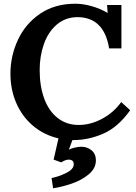

<svg xmlns="http://www.w3.org/2000/svg" viewBox="-20 -736 731 1031"><path d="M557 -667H558L555 -709H632V-476H566Q539 -642 398 -644Q332 -644 285.5 -604.5Q239 -565 216 -500Q193 -435 193 -360Q193 -273 217.5 -206.5Q242 -140 289.5 -102.5Q337 -65 403 -65Q466 -65 528 -98Q590 -131 631 -188L679 -144Q614 -53 535 -18.5Q456 16 378 16H369L350 67H351Q362 61 382 56.5Q402 52 416 52Q449 52 472 71.5Q495 91 495 125Q495 168 456.5 200Q418 232 365 250Q312 268 265 275L257 220Q294 213 335 193Q376 173 376 146Q376 133 368.5 127Q361 121 350 121Q340 121 328.5 125.5Q317 130 309 136L268 121L294 7Q216 -11 157.5 -60.5Q99 -110 67.5 -182.5Q36 -255 36 -340Q36 -435 76 -521.5Q116 -608 195 -662Q274 -716 385 -716Q426 -716 472 -703Q518 -690 557 -667Z"/></svg>

Font: Sumana
Style: Bold
Weight: 700
Designer: Cyreal, Alexei Vanyashin (Devanagari), Olga Karpushina (Latin)
Foundry: Cyreal
Version: Version 1.015;PS 001.015;hotconv 1.0.70;makeotf.lib2.5.58329